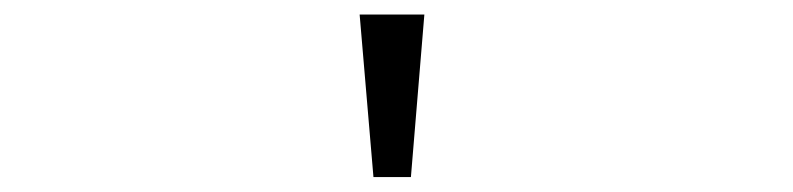

<svg xmlns="http://www.w3.org/2000/svg" viewBox="-20 -777 1090 264"><path d="M474.5 -757H563.5L545 -533.5H493.5Z"/></svg>

Font: League Mono Extended Light
Style: Regular
Weight: 300
Width: 9
Designer: Tyler Finck
Foundry: The League of Moveable Type / Tyler Finck
Version: Version 2.210